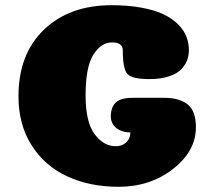

<svg xmlns="http://www.w3.org/2000/svg" viewBox="-20 -711 822 738"><path d="M452 -517Q452 -548 411 -548Q369 -548 339 -501Q309 -454 309 -344Q309 -242 343.5 -195.5Q378 -149 425 -149Q440 -149 452.5 -155Q465 -161 473 -173Q481 -185 481 -202Q457 -202 439.5 -211Q422 -220 414 -233.5Q406 -247 406 -263Q406 -299 425 -317Q444 -335 490 -335H611Q669 -335 701 -310Q733 -285 733 -222Q733 -130 645 -61.5Q557 7 436 7Q325 7 238.5 -33Q152 -73 101.5 -152.5Q51 -232 51 -341Q51 -503 149 -597Q247 -691 409 -691Q473 -691 524 -681.5Q575 -672 608.5 -656Q642 -640 664.5 -617.5Q687 -595 696.5 -570Q706 -545 706 -518Q706 -499 700 -481.5Q694 -464 678.5 -446.5Q663 -429 631 -418Q599 -407 554 -407Q488 -407 470 -426.5Q452 -446 452 -517Z"/></svg>

Font: Coiny
Style: Regular
Weight: 400
Version: Version 001.001